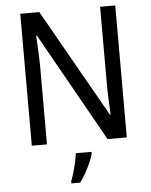

<svg xmlns="http://www.w3.org/2000/svg" viewBox="-61 -764 812 1035"><g transform="rotate(-5 345.0 -246.5)"><path d="M602 0H498L167 -589H163Q165 -552 167.5 -505.5Q170 -459 170 -413V0H88V-714H191L522 -130H526Q524 -161 522 -211Q520 -261 520 -302V-714H602ZM406 70Q401 91 389 118Q377 145 362 172.5Q347 200 330 221H283V209Q290 192 298 165Q306 138 312 110Q318 82 321 61H406Z"/></g></svg>

Font: Noto Sans Sinhala UI SemiCondensed
Style: Regular
Weight: 400
Width: 4
Designer: Jelle Bosma - Monotype Design Team
Foundry: Monotype Imaging Inc.
Version: Version 2.006; ttfautohint (v1.8.4.7-5d5b)